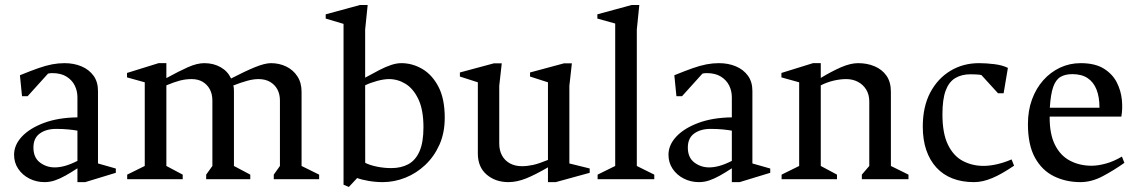

<svg xmlns="http://www.w3.org/2000/svg" viewBox="-20 -713 4537 764"><path d="M157.3 11.7Q124.8 11.7 97.1 -2.3Q69.4 -16.3 52.7 -41Q36 -65.7 36 -97.1Q36 -136 66.8 -169.1Q97.6 -202.3 154.4 -223.7Q211.2 -245 288.1 -246V-326Q288.1 -351.3 277.4 -372.8Q266.8 -394.3 244.6 -408.2Q222.4 -422.1 187.7 -422.1Q185.4 -422.1 179.5 -421.6Q173.6 -421.1 171.1 -420.1L90 -330.3H67.6L59.3 -413.6Q101.4 -430.8 131.8 -441.5Q162.2 -452.2 187.2 -457Q212.1 -461.7 236.7 -461.7Q274.3 -461.7 304.4 -448.9Q334.4 -436.2 352.2 -411.7Q369.9 -387.3 369.9 -351.3V-62.6L440.9 -42.4V-25.4L319.1 11.7H288.1V-43.3Q263.2 -27 241 -14.5Q218.8 -2.1 198.7 4.8Q178.5 11.7 157.3 11.7ZM197.7 -46.9Q217.2 -46.9 239 -53Q260.7 -59 288.1 -72.8V-193.1Q274.7 -195.7 252.4 -197.9Q230.1 -200.1 203.6 -200.1Q163.7 -200.1 138.4 -181.8Q113 -163.6 113 -126Q113 -86 138.9 -66.4Q164.7 -46.9 197.7 -46.9Z M486.1 0V-18.1L556 -52.6V-385.5L485.4 -405.1V-422.7L611 -461.7H642V-402.2Q692 -429.7 728 -445.7Q764 -461.7 792.9 -461.7Q829.6 -461.7 857.8 -445.7Q886 -429.7 899.5 -400.7Q953.8 -428.9 993.7 -445.3Q1033.7 -461.7 1057.9 -461.7Q1091.4 -461.7 1119.1 -448.2Q1146.8 -434.7 1163.4 -409.2Q1180 -383.7 1180 -347.7V-52.6L1249.9 -18.1V0H1069.4V-18.1L1093.9 -52.6V-313.1Q1093.9 -338.4 1083.7 -357.3Q1073.5 -376.2 1054.4 -387.3Q1035.4 -398.3 1008.6 -398.3Q987.7 -398.3 963.1 -391.4Q938.5 -384.6 908.3 -372.8Q910.1 -367.2 910.5 -361.2Q910.9 -355.1 910.9 -347.7V-52.6L975.9 -18.1V0H800.4V-18.1L825.1 -52.6V-313.1Q825.1 -338.4 815.1 -357.3Q805.1 -376.2 786.7 -387.3Q768.4 -398.3 742.4 -398.3Q718.6 -398.3 695.5 -392.3Q672.3 -386.2 642 -373.4V-52.6L707 -18.1V0Z M1347 22V-618L1276 -639.1V-656L1412 -693H1443L1433 -595.3V-404Q1464.9 -421.7 1490.1 -434.6Q1515.2 -447.5 1536.7 -454.6Q1558.1 -461.7 1577 -461.7Q1621.1 -461.7 1660.6 -438.5Q1700 -415.3 1724.8 -367.6Q1749.7 -319.8 1749.7 -244.6Q1749.7 -184.4 1728.7 -137.3Q1707.7 -90.3 1672.3 -56.8Q1636.8 -23.3 1592.8 -5.8Q1548.8 11.7 1502.9 11.7Q1474.9 11.7 1446.8 6.9Q1418.7 2.1 1401.3 -4.6L1368.1 30.9ZM1433.2 -65.1Q1451.5 -55.7 1479.9 -49.9Q1508.2 -44.1 1537 -44.1Q1576.1 -44.1 1604.8 -59.6Q1633.6 -75.2 1649.3 -110.9Q1665 -146.7 1665 -206.4Q1665 -275.4 1645.1 -317.7Q1625.1 -360 1594.2 -379.1Q1563.2 -398.3 1527.7 -398.3Q1508.2 -398.3 1481.1 -391.1Q1454 -383.8 1433 -373.6Z M2003.1 11.7Q1951.5 11.7 1916.4 -18.3Q1881.4 -48.3 1881.4 -102.3V-385.5L1810 -408.4V-424.6L1945.6 -461.1H1976.6L1966.6 -371.5V-141.7Q1966.6 -114.4 1977.7 -94.1Q1988.8 -73.8 2009.4 -62.7Q2030.1 -51.7 2056.7 -51.7Q2077.7 -51.7 2100.8 -56.6Q2123.9 -61.6 2160.4 -76.6V-385.5L2089.1 -408.4V-424.6L2224.6 -461.1H2255.6L2245.6 -371.5V-62.6L2326.5 -42.6V-25.4L2191.4 11.7H2160.4V-47.1Q2111.2 -18.3 2074.1 -3.3Q2037.1 11.7 2003.1 11.7Z M2358 0V-18.1L2428 -52.6V-619.4L2357 -639.1V-656L2492.9 -693H2523.9L2514 -595.1V-52.6L2583.5 -18.1V0Z M2761.3 11.7Q2728.8 11.7 2701.1 -2.3Q2673.4 -16.3 2656.7 -41Q2640 -65.7 2640 -97.1Q2640 -136 2670.8 -169.1Q2701.6 -202.3 2758.4 -223.7Q2815.2 -245 2892.1 -246V-326Q2892.1 -351.3 2881.4 -372.8Q2870.8 -394.3 2848.6 -408.2Q2826.4 -422.1 2791.7 -422.1Q2789.4 -422.1 2783.5 -421.6Q2777.6 -421.1 2775.1 -420.1L2694 -330.3H2671.6L2663.3 -413.6Q2705.4 -430.8 2735.8 -441.5Q2766.2 -452.2 2791.2 -457Q2816.1 -461.7 2840.7 -461.7Q2878.3 -461.7 2908.4 -448.9Q2938.4 -436.2 2956.2 -411.7Q2973.9 -387.3 2973.9 -351.3V-62.6L3044.9 -42.4V-25.4L2923.1 11.7H2892.1V-43.3Q2867.2 -27 2845 -14.5Q2822.8 -2.1 2802.7 4.8Q2782.5 11.7 2761.3 11.7ZM2801.7 -46.9Q2821.2 -46.9 2843 -53Q2864.7 -59 2892.1 -72.8V-193.1Q2878.7 -195.7 2856.4 -197.9Q2834.1 -200.1 2807.6 -200.1Q2767.7 -200.1 2742.4 -181.8Q2717 -163.6 2717 -126Q2717 -86 2742.9 -66.4Q2768.7 -46.9 2801.7 -46.9Z M3090.1 0V-18.1L3160 -52.6V-385.5L3089.4 -405.1V-422.7L3215 -461.7H3246V-402.9Q3289.4 -429.2 3326.9 -445.5Q3364.4 -461.7 3394.6 -461.7Q3430.8 -461.7 3460.3 -449.2Q3489.9 -436.7 3507.5 -411.7Q3525 -386.6 3525 -347.7V-52.6L3595 -18.1V0H3409.4V-18.1L3439 -52.6V-309Q3439 -336.4 3426.9 -356.3Q3414.8 -376.2 3393.9 -387.3Q3373 -398.3 3347.1 -398.3Q3324.1 -398.3 3297.8 -392.3Q3271.5 -386.2 3246 -373.4V-52.6L3310.5 -18.1V0Z M3855.6 11.7Q3807.6 11.7 3770 -3Q3732.5 -17.6 3706.2 -46.2Q3679.9 -74.8 3665.9 -115.6Q3651.9 -156.5 3651.9 -208.9Q3651.9 -288.3 3681.5 -344.5Q3711.1 -400.6 3761.8 -431.2Q3812.6 -461.7 3875.6 -461.7Q3903.7 -461.7 3936.1 -457.8Q3968.5 -453.9 3990.6 -442.9L3973.6 -342H3951.2L3885.2 -414.3Q3878.9 -416.1 3863.8 -416.8Q3848.6 -417.4 3841.7 -417.4Q3806.3 -417.4 3781 -402.2Q3755.7 -386.9 3742.9 -352.3Q3730.1 -317.7 3730.1 -258Q3730.1 -181.9 3752.2 -136.9Q3774.3 -91.8 3811.6 -72.4Q3848.9 -52.9 3893.1 -52.9Q3918.5 -52.9 3947.4 -59.5Q3976.2 -66 4005.2 -78.7L4015.2 -53.7Q3990.8 -37.3 3969.3 -24.9Q3947.8 -12.6 3928.7 -4.6Q3909.6 3.4 3891.4 7.6Q3873.3 11.7 3855.6 11.7Z M4279.3 11.7Q4221.6 11.7 4173.9 -11.6Q4126.3 -34.9 4098.3 -85.6Q4070.3 -136.3 4070.3 -219.4Q4070.3 -272.9 4086.4 -317Q4102.4 -361 4131.2 -393.5Q4160 -425.9 4198 -443.8Q4236.1 -461.7 4280.1 -461.7Q4337.3 -461.7 4372.1 -440.1Q4406.9 -418.4 4423.8 -385.3Q4440.6 -352.2 4444.1 -315.8Q4447.6 -279.4 4442 -249.1H4156.8Q4156.1 -180.3 4177.8 -136.8Q4199.5 -93.4 4237.8 -73.5Q4276 -53.5 4323.6 -53.5Q4348.4 -53.5 4379.6 -61.9Q4410.9 -70.2 4444.3 -90L4454.1 -65Q4412.9 -35.7 4368.2 -12Q4323.5 11.7 4279.3 11.7ZM4157.4 -284.4H4355Q4355 -327.3 4343.1 -357Q4331.2 -386.7 4307.6 -402.3Q4284 -418 4247 -418Q4218.1 -418 4199.3 -406.6Q4180.5 -395.1 4170.6 -366.3Q4160.7 -337.5 4157.4 -284.4Z"/></svg>

Font: Ancizar Serif Light
Style: Regular
Weight: 300
Designer: Cesar Puertas, Viviana Monsalve, Julian Moncada, Julian Prieto, Jose Castro, Felipe Aragon, Mariel Hernandez, Sara Alarc
Version: Version 8.100